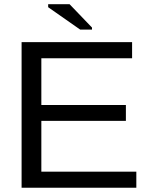

<svg xmlns="http://www.w3.org/2000/svg" viewBox="-20 -887 707 907"><path d="M82 0V-688H604V-611.8H175.3V-391.1H574.7V-315.9H175.3V-76.2H624V0ZM358.9 -747.1 207.5 -853V-867.2H308.6L414.6 -756.8V-747.1Z"/></svg>

Font: Arial
Style: Regular
Weight: 400
Designer: Steve Matteson
Foundry: Ascender Corporation
Version: Version 2.00.3